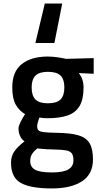

<svg xmlns="http://www.w3.org/2000/svg" viewBox="-20 -828 566 1080"><path d="M232 -808H330L286 -586H179ZM42 88Q42 51 60 24.5Q78 -2 118 -33Q102 -43 93 -63Q84 -83 84 -106Q84 -118 95 -140.5Q106 -163 121 -186Q88 -205 68.5 -239.5Q49 -274 49 -336Q49 -426 103 -468Q157 -510 249 -510Q272 -510 301.5 -506Q331 -502 351 -497L507 -501V-413L423 -417Q450 -384 450 -336Q450 -269 427.5 -231.5Q405 -194 360.5 -178.5Q316 -163 246 -163Q222 -163 202 -167Q197 -155 193 -140.5Q189 -126 189 -120Q189 -103 196 -95.5Q203 -88 224.5 -85Q246 -82 296 -81Q377 -80 421 -67Q465 -54 484 -22Q503 10 503 68Q503 152 441 192Q379 232 272 232Q152 232 97 201Q42 170 42 88ZM342 -336Q342 -382 320.5 -403Q299 -424 249 -424Q201 -424 179.5 -402.5Q158 -381 158 -336Q158 -290 179.5 -268.5Q201 -247 249 -247Q299 -247 320.5 -268.5Q342 -290 342 -336ZM393 74Q393 47 383.5 34.5Q374 22 352.5 18Q331 14 287 13Q247 13 189 7Q168 25 159 40.5Q150 56 150 78Q150 112 178 127Q206 142 273 142Q334 142 363.5 125.5Q393 109 393 74Z"/></svg>

Font: Cairo SemiBold
Style: Regular
Weight: 600
Designer: Mohamed Gaber, Accademia di Belle Arti di Urbino and others
Foundry: Kief Type Foundry, Accademia di Belle Arti di Urbino and others
Version: Version 3.011